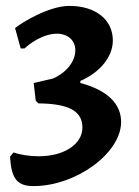

<svg xmlns="http://www.w3.org/2000/svg" viewBox="-20 -530 470 650"><path d="M93 100C238 100 390 -12 390 -117C390 -179 343 -225 252 -249V-256C319 -285 362 -338 362 -393C362 -464 303 -510 215 -510C146 -510 56 -455 31 -435L50 -366H63C97 -397 139 -416 172 -416C209 -416 235 -394 235 -360C235 -322 205 -284 159 -264L94 -249L101 -189L110 -180C213 -179 259 -154 259 -98C259 -42 197 -1 112 -1C81 -1 52 -5 26 -14L14 0C18 73 37 100 93 100Z"/></svg>

Font: Alegreya SC
Style: Bold
Weight: 700
Designer: Juan Pablo del Peral
Foundry: Huerta Tipografica
Version: Version 2.007;PS 002.007;hotconv 1.0.88;makeotf.lib2.5.64775